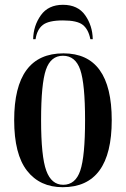

<svg xmlns="http://www.w3.org/2000/svg" viewBox="-20 -769 524 799"><path d="M241 10Q445 10 445 -269Q445 -547 244 -547Q39 -547 39 -269Q39 -127 92.5 -58.5Q146 10 241 10ZM243 0Q194 0 172.5 -59Q151 -118 151 -269Q151 -420 171 -478.5Q191 -537 242 -537Q294 -537 314 -478.5Q334 -420 334 -269Q334 -118 314 -59Q294 0 243 0ZM118 -606H128Q134 -646 158 -665Q182 -684 242 -684Q301 -684 324.5 -665.5Q348 -647 356 -606H366Q365 -662 334.5 -705.5Q304 -749 242 -749Q181 -749 150 -705.5Q119 -662 118 -606Z"/></svg>

Font: Noto Serif Display Condensed Semi
Style: Regular
Weight: 600
Width: 3
Designer: Monotype Design Team
Foundry: Monotype Imaging Inc.
Version: Version 1.900